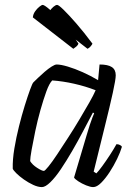

<svg xmlns="http://www.w3.org/2000/svg" viewBox="-20 -763 549 783"><path d="M151 0Q135 0 115.5 -9Q96 -18 77.5 -31Q59 -44 46.5 -56.5Q34 -69 32 -75Q31 -112 38.5 -157Q46 -202 57.5 -248Q69 -294 81 -332.5Q93 -371 102.5 -397Q112 -423 116 -427Q122 -433 134.5 -445Q147 -457 162 -470Q177 -483 190.5 -491.5Q204 -500 211 -500Q228 -500 256.5 -491.5Q285 -483 317.5 -468.5Q350 -454 380 -436L386 -500Q420 -500 436 -489.5Q452 -479 452 -456Q452 -439 440 -384.5Q428 -330 407.5 -247.5Q387 -165 362 -63L373 -56Q382 -65 397 -85.5Q412 -106 428 -130.5Q444 -155 455 -175Q463 -175 469.5 -171.5Q476 -168 477 -164Q471 -143 457.5 -115Q444 -87 427 -61Q410 -35 392.5 -17.5Q375 0 360 0Q349 0 331.5 -7Q314 -14 299.5 -23.5Q285 -33 282 -39L334 -214Q340 -235 346 -253Q352 -271 357 -284Q362 -297 364 -301L359 -304Q341 -270 319.5 -229Q298 -188 274.5 -147.5Q251 -107 228.5 -73.5Q206 -40 185.5 -20Q165 0 151 0ZM159 -66Q163 -66 178 -84.5Q193 -103 213.5 -134Q234 -165 258 -202Q282 -239 304 -276Q326 -313 344 -344.5Q362 -376 370 -395Q329 -411 282.5 -421.5Q236 -432 193 -435Q181 -423 169 -390Q157 -357 145 -314.5Q133 -272 124 -229Q115 -186 109 -152.5Q103 -119 103 -106Q112 -91 131.5 -78.5Q151 -66 159 -66ZM279 -564 114 -692Q115 -705 123 -716.5Q131 -728 140.5 -735.5Q150 -743 154 -743Q161 -743 183.5 -723.5Q206 -704 237 -668.5Q268 -633 300 -585Q298 -579 291 -573Q284 -567 279 -564ZM337 -564 172 -692Q174 -704 181 -715.5Q188 -727 197.5 -735Q207 -743 213 -743Q219 -743 239.5 -723Q260 -703 291 -667.5Q322 -632 357 -585Q356 -582 350.5 -575Q345 -568 337 -564Z"/></svg>

Font: Texturina 12pt ExtraLight
Style: Italic
Weight: 250
Italic angle: -11°
Designer: Guillermo Torres Carreño
Foundry: Omnibus-Type
Version: Version 1.002